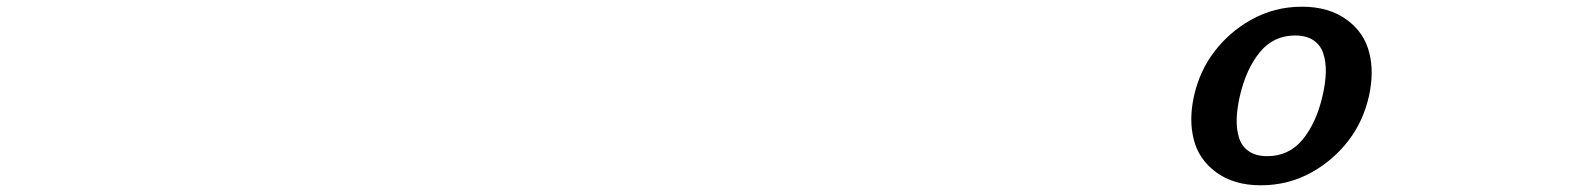

<svg xmlns="http://www.w3.org/2000/svg" viewBox="-20 -533 4657 567"><path d="M4022.9 -250Q4005.9 -174.3 3961.7 -117.2Q3917.5 -60.1 3855 -24.9Q3785.6 14.2 3703.6 14.2Q3623.5 14.2 3571.3 -24.4Q3519 -63 3504.9 -123Q3490.7 -179.7 3505.9 -249Q3522.9 -324.7 3567.1 -381.8Q3611.3 -439 3673.8 -474.1Q3743.2 -513.2 3824.7 -513.2Q3904.8 -513.2 3957.3 -474.6Q4009.8 -436 4023.9 -376Q4038.1 -319.3 4022.9 -250ZM3722.7 -71.8Q3786.1 -71.8 3826.7 -120.8Q3867.2 -169.9 3885.7 -250Q3894.5 -288.1 3895.3 -319.3Q3896 -350.6 3887.7 -375.5Q3879.4 -400.4 3858.4 -414.3Q3837.4 -428.2 3804.7 -428.2Q3741.2 -428.2 3700.7 -379.2Q3660.2 -330.1 3641.6 -250Q3632.8 -211.9 3632.1 -180.7Q3631.3 -149.4 3639.6 -124.5Q3647.9 -99.6 3668.9 -85.7Q3689.9 -71.8 3722.7 -71.8Z"/></svg>

Font: Perun
Style: Bold Italic
Weight: 700
Italic angle: -12°
Foundry: Copyright (c) Stefan Peev, Context Ltd, 2016
Version: Version 001.000